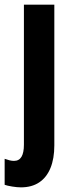

<svg xmlns="http://www.w3.org/2000/svg" viewBox="-49 -567 308 827"><path d="M41 240Q25 240 3.5 236.5Q-18 233 -29 229V117Q-18 121 -8 123.5Q2 126 11 126Q33 126 43.5 108.5Q54 91 54 56V-547H185V59Q185 116 168.5 156.5Q152 197 120 218.5Q88 240 41 240Z"/></svg>

Font: Noto Sans Display ExtraCondensed
Style: Bold
Weight: 700
Width: 2
Designer: Monotype Design Team
Foundry: Monotype Imaging Inc.
Version: Version 2.003